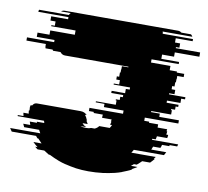

<svg xmlns="http://www.w3.org/2000/svg" viewBox="-142 -787 959 885"><g transform="rotate(10 338.0 -345.0)"><path d="M624 -579H568V-559H651V-549H524V-534H615V-514H649V-509H684V-494H654V-479H653V-464H650V-444H639V-429H656V-409H631V-404H708V-394H690V-374H627V-364H683V-354H671V-339H653V-334H657V-314H564V-309H605V-294H697V-279H540V-264H563V-259H606V-244H651Q650 -242 650 -239Q650 -236 650 -234H653Q652 -230 652 -226.5Q652 -223 651 -219H660Q660 -215 659.5 -211.5Q659 -208 658 -204H610L607 -189H591Q591 -186 590 -184H713L710 -174H675Q675 -173 674.5 -172Q674 -171 674 -169H640Q639 -165 638 -161.5Q637 -158 635 -154H601L595 -139H665L657 -124H516L507 -109H621L614 -99H618Q614 -94 609.5 -89Q605 -84 600 -79H563Q558 -74 552.5 -69Q547 -64 541 -59H528Q525 -57 522 -54Q519 -51 515 -49H546Q540 -45 534 -41.5Q528 -38 521 -34H525Q515 -28 503.5 -23.5Q492 -19 480 -14H481Q473 -11 464.5 -8.5Q456 -6 448 -4Q435 -1 421.5 1.5Q408 4 394 6H393Q377 8 360 9Q343 10 326 10Q311 10 296 9Q281 8 266 6H267Q254 4 241.5 1.5Q229 -1 217 -4H216Q208 -6 200 -8.5Q192 -11 184 -14Q172 -19 161 -23.5Q150 -28 139 -34H134L110 -49H79Q75 -51 72 -54Q69 -57 65 -59H77Q65 -68 54 -79H92Q87 -84 82.5 -89Q78 -94 73 -99H69Q67 -101 65 -104Q63 -107 61 -109H-53L-63 -124H78Q76 -128 74 -131.5Q72 -135 70 -139H0Q-2 -143 -3.5 -146.5Q-5 -150 -7 -154H26Q25 -158 23.5 -161.5Q22 -165 21 -169H55L53 -174H88L85 -184H-38Q-38 -187 -39 -189H-12L-15 -204H10Q9 -208 8.5 -211.5Q8 -215 8 -219H11Q11 -223 10.5 -226.5Q10 -230 10 -234V-235Q10 -238 12 -244H19Q26 -257 39 -257H243Q262 -257 274 -244H266L273 -234Q274 -232 275 -229.5Q276 -227 277 -225L280 -219H277Q282 -210 286 -204H262Q269 -194 282 -189H255Q264 -185 281 -185Q296 -185 305 -189H321Q333 -194 340 -204H389Q394 -211 397 -219H388Q389 -222 390 -226Q391 -230 392 -234H389Q390 -236 390 -238.5Q390 -241 391 -244H346Q346 -248 346.5 -251.5Q347 -255 347 -259H304V-264H281V-279H438V-294H346V-309H305V-314H398V-334H394V-339H412V-354H424V-364H368V-374H431V-394H449V-404H372V-409H397V-429H380V-444H391V-464H394V-479H395V-494H425V-497H128Q114 -497 105 -509H70L67 -514H34Q32 -520 32 -524V-534H-59V-549H68V-559H-15V-579H41V-599H156V-619H42V-624H58V-644H34V-664H113V-674H-28Q-28 -681 -26 -684H113Q114 -687 116 -689.5Q118 -692 120 -694H75Q81 -700 92 -700H621Q631 -700 638 -694H683Q688 -690 691 -684H552Q554 -681 554 -674H696V-664H617V-644H641V-624H625V-619H739V-599H624Z"/></g></svg>

Font: Rubik Glitch
Style: Regular
Weight: 400
Designer: Hubert and Fischer, NaN
Foundry: Hubert and Fischer, NaN
Version: Version 2.200